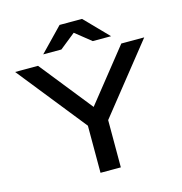

<svg xmlns="http://www.w3.org/2000/svg" viewBox="-134 -1084 1140 1205"><g transform="rotate(-15 435.5 -481.5)"><path d="M370 -358H502V0H370ZM165 -750 471 -366H400L706 -750H855L478 -277L394 -276L16 -750ZM508 -963 656 -811H537L407 -915H463L333 -811H215L362 -963Z"/></g></svg>

Font: Unbounded Variable
Style: Regular
Weight: 400
Designer: Luke Prowse, Jean-Baptiste Morizot, Fátima Lázaro, Florian Runge
Foundry: NaN
Version: Version 1.600;FEAKit 1.0